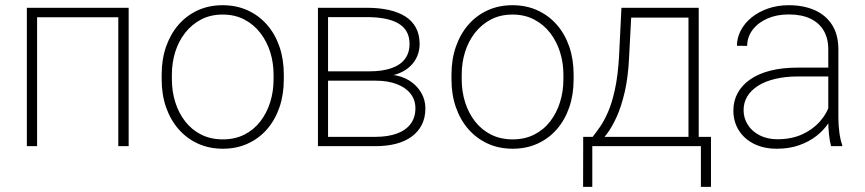

<svg xmlns="http://www.w3.org/2000/svg" viewBox="-20 -558 3304 733"><path d="M442.4 -528.3V-492.2H108.4V-528.3ZM121.6 -528.3V0H82.5V-528.3ZM471.2 -528.3V0H431.6V-528.3Z M597.2 -254.9V-273.4Q597.2 -331.5 614 -379.9Q630.9 -428.2 661.6 -463.6Q692.4 -499 735.1 -518.6Q777.8 -538.1 830.1 -538.1Q882.3 -538.1 925.3 -518.6Q968.3 -499 999.3 -463.6Q1030.3 -428.2 1046.9 -379.9Q1063.5 -331.5 1063.5 -273.4V-254.9Q1063.5 -196.8 1046.9 -148.4Q1030.3 -100.1 999.5 -64.7Q968.8 -29.3 926 -9.8Q883.3 9.8 831.1 9.8Q778.3 9.8 735.6 -9.8Q692.9 -29.3 661.9 -64.7Q630.9 -100.1 614 -148.4Q597.2 -196.8 597.2 -254.9ZM636.2 -273.4V-254.9Q636.2 -209 649.2 -167.7Q662.1 -126.5 687 -94.5Q711.9 -62.5 748 -44.2Q784.2 -25.9 831.1 -25.9Q877 -25.9 913.1 -44.2Q949.2 -62.5 973.9 -94.5Q998.5 -126.5 1011.5 -167.7Q1024.4 -209 1024.4 -254.9V-273.4Q1024.4 -318.4 1011.5 -359.4Q998.5 -400.4 973.6 -432.6Q948.7 -464.8 912.6 -483.6Q876.5 -502.4 830.1 -502.4Q783.7 -502.4 747.8 -483.6Q711.9 -464.8 686.8 -432.6Q661.6 -400.4 648.9 -359.4Q636.2 -318.4 636.2 -273.4Z M1413.6 -250H1220.7L1219.7 -285.6H1388.2Q1439 -285.6 1473.4 -297.4Q1507.8 -309.1 1525.6 -332.5Q1543.5 -356 1543.5 -390.1Q1543.5 -417 1533 -436.3Q1522.5 -455.6 1501.7 -468Q1481 -480.5 1450.4 -486.6Q1419.9 -492.7 1379.9 -492.7H1232.4V0H1193.8V-528.3H1379.9Q1426.8 -528.3 1464.1 -520Q1501.5 -511.7 1527.8 -494.9Q1554.2 -478 1568.1 -451.7Q1582 -425.3 1582 -390.1Q1582 -365.7 1573.2 -344.5Q1564.5 -323.2 1547.4 -306.4Q1530.3 -289.6 1505.6 -279.1Q1481 -268.6 1448.7 -266.1ZM1413.6 0H1211.4L1219.7 -35.6H1413.6Q1460.9 -35.6 1495.1 -48.1Q1529.3 -60.5 1547.6 -85Q1565.9 -109.4 1565.9 -144.5Q1565.9 -176.3 1547.6 -200Q1529.3 -223.6 1495.1 -236.8Q1460.9 -250 1413.6 -250H1280.3L1281.2 -285.6H1456.1L1475.6 -272.5Q1513.7 -268.6 1542.5 -250.5Q1571.3 -232.4 1587.6 -204.8Q1604 -177.2 1604 -144.5Q1604 -108.4 1590.3 -81.5Q1576.7 -54.7 1551.5 -36.4Q1526.4 -18.1 1491.5 -9Q1456.5 0 1413.6 0Z M1703.6 -254.9V-273.4Q1703.6 -331.5 1720.5 -379.9Q1737.3 -428.2 1768.1 -463.6Q1798.8 -499 1841.6 -518.6Q1884.3 -538.1 1936.5 -538.1Q1988.8 -538.1 2031.7 -518.6Q2074.7 -499 2105.7 -463.6Q2136.7 -428.2 2153.3 -379.9Q2169.9 -331.5 2169.9 -273.4V-254.9Q2169.9 -196.8 2153.3 -148.4Q2136.7 -100.1 2106 -64.7Q2075.2 -29.3 2032.5 -9.8Q1989.7 9.8 1937.5 9.8Q1884.8 9.8 1842 -9.8Q1799.3 -29.3 1768.3 -64.7Q1737.3 -100.1 1720.5 -148.4Q1703.6 -196.8 1703.6 -254.9ZM1742.7 -273.4V-254.9Q1742.7 -209 1755.6 -167.7Q1768.6 -126.5 1793.5 -94.5Q1818.4 -62.5 1854.5 -44.2Q1890.6 -25.9 1937.5 -25.9Q1983.4 -25.9 2019.5 -44.2Q2055.7 -62.5 2080.3 -94.5Q2105 -126.5 2117.9 -167.7Q2130.9 -209 2130.9 -254.9V-273.4Q2130.9 -318.4 2117.9 -359.4Q2105 -400.4 2080.1 -432.6Q2055.2 -464.8 2019 -483.6Q1982.9 -502.4 1936.5 -502.4Q1890.1 -502.4 1854.2 -483.6Q1818.4 -464.8 1793.2 -432.6Q1768.1 -400.4 1755.4 -359.4Q1742.7 -318.4 1742.7 -273.4Z M2352.5 -528.3H2391.6L2381.8 -341.8Q2378.4 -265.6 2365.5 -209Q2352.5 -152.3 2334.5 -112.3Q2316.4 -72.3 2295.7 -45.2Q2274.9 -18.1 2253.9 0H2229.5L2230 -35.6H2242.7Q2255.4 -51.8 2271 -74.2Q2286.6 -96.7 2301.5 -130.9Q2316.4 -165 2327.6 -216.6Q2338.9 -268.1 2343.3 -341.8ZM2369.6 -528.3H2647.5V0H2608.4V-490.7H2369.6ZM2206.5 -35.6H2694.3V155.3H2655.8V0H2241.2V155.3H2206.1Z M3142.1 -97.2V-370.1Q3142.1 -411.6 3124.5 -441.4Q3106.9 -471.2 3073.2 -487.1Q3039.6 -502.9 2990.7 -502.9Q2945.3 -502.9 2909.4 -487.1Q2873.5 -471.2 2853 -443.8Q2832.5 -416.5 2832.5 -382.8L2793.5 -383.3Q2793.5 -413.6 2807.9 -441.4Q2822.3 -469.2 2848.9 -491Q2875.5 -512.7 2911.9 -525.4Q2948.2 -538.1 2991.7 -538.1Q3047.4 -538.1 3090.1 -519.3Q3132.8 -500.5 3156.7 -462.9Q3180.7 -425.3 3180.7 -369.1V-108.4Q3180.7 -80.1 3184.6 -51.3Q3188.5 -22.5 3195.3 -4.9V0H3152.8Q3147.5 -18.6 3144.8 -45.4Q3142.1 -72.3 3142.1 -97.2ZM3154.8 -299.8 3155.8 -266.1H3026.9Q2978 -266.1 2939.5 -256.8Q2900.9 -247.6 2874 -230.5Q2847.2 -213.4 2833 -189.9Q2818.8 -166.5 2818.8 -137.2Q2818.8 -106.9 2835 -81.5Q2851.1 -56.2 2880.4 -41.3Q2909.7 -26.4 2948.2 -26.4Q3001 -26.4 3041.7 -44.7Q3082.5 -63 3110.4 -94.5Q3138.2 -126 3150.9 -167.5L3168 -139.2Q3159.7 -113.3 3142.1 -86.9Q3124.5 -60.5 3096.7 -38.8Q3068.8 -17.1 3031.2 -3.7Q2993.7 9.8 2945.8 9.8Q2895.5 9.8 2858.2 -9Q2820.8 -27.8 2800.3 -60.8Q2779.8 -93.8 2779.8 -136.2Q2779.8 -172.9 2796.4 -203.1Q2813 -233.4 2844.5 -255.1Q2876 -276.9 2921.1 -288.3Q2966.3 -299.8 3022.9 -299.8Z"/></svg>

Font: Roboto ExtraLight
Style: Regular
Weight: 250
Designer: Christian Robertson
Foundry: Google
Version: Version 3.009; 2024